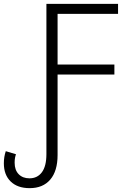

<svg xmlns="http://www.w3.org/2000/svg" viewBox="-31 -734 646 997"><path d="M123 243Q60 243 24.5 208.5Q-11 174 -11 114Q-11 97 -8.5 81.5Q-6 66 -1 51L52 67Q49 75 47 85.5Q45 96 45 111Q45 149 66 170.5Q87 192 122 192Q163 192 186.5 160.5Q210 129 210 66V-714H582V-662H268V-399H563V-347H268V71Q268 154 230 198.5Q192 243 123 243Z"/></svg>

Font: Noto Sans Light
Style: Regular
Weight: 300
Designer: Monotype Design Team
Foundry: Monotype Imaging Inc.
Version: Version 2.007